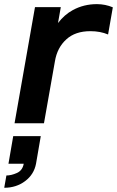

<svg xmlns="http://www.w3.org/2000/svg" viewBox="-36 -597 566 930"><path d="M510.5 -561.5 487.5 -430Q449.5 -446 402 -446Q328.5 -446 285.5 -406.5Q241 -366.5 230 -300L177 0H34.5L133.5 -562.5H258.5L245 -485.5Q276 -526 316.5 -548Q369.5 -577 433.5 -577Q473.5 -577 510.5 -561.5ZM28 62.5H161.5L138.5 196Q128.5 248 86 280Q43 312.5 -15.5 312.5L-5 253Q18.5 253 45.5 241Q73 229 79 196H5Z"/></svg>

Font: Russisch Sans ExtraBold
Style: Italic
Weight: 800
Width: 4
Italic angle: -10°
Designer: Michael Sharanda (font) & Cristiano Sobral (main changes)
Foundry: Michael Sharanda
Version: Version 2.00;September 8, 2020;FontCreator 13.0.0.2681 64-bi